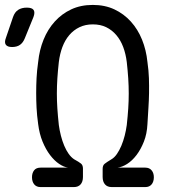

<svg xmlns="http://www.w3.org/2000/svg" viewBox="-77 -760 697 780"><path d="M223 0H88Q71 0 62 -11Q53 -22 53 -40Q53 -57 61.5 -68Q70 -79 88 -79H200Q183 -81 163.5 -94Q144 -107 126.5 -130Q109 -153 96 -184.5Q83 -216 78 -256Q73 -292 71.5 -322Q70 -352 70 -382Q70 -412 71.5 -442.5Q73 -473 78 -508Q83 -557 100 -599Q117 -641 145.5 -672.5Q174 -704 212.5 -722Q251 -740 300 -740Q349 -740 387.5 -722Q426 -704 454.5 -672.5Q483 -641 500 -599Q517 -557 522 -508Q527 -473 528 -442.5Q529 -412 528.5 -382Q528 -352 526 -322Q524 -292 522 -256Q520 -216 507.5 -184.5Q495 -153 477.5 -130Q460 -107 439.5 -94Q419 -81 400 -79H513Q530 -79 539 -68Q548 -57 548 -40Q548 -22 539 -11Q530 0 513 0H377Q359 0 349.5 -11Q340 -22 340 -41V-74Q340 -88 348 -94.5Q356 -101 376 -113Q388 -120 398 -134.5Q408 -149 416 -168Q424 -187 429.5 -208.5Q435 -230 438 -252Q442 -289 444 -319.5Q446 -350 446 -380Q446 -410 444 -441Q442 -472 438 -508Q434 -541 423.5 -569Q413 -597 395.5 -617.5Q378 -638 354.5 -649.5Q331 -661 300 -661Q270 -661 246 -649.5Q222 -638 204.5 -617.5Q187 -597 176.5 -569Q166 -541 162 -508Q158 -472 156 -441Q154 -410 154 -380Q154 -350 156 -319.5Q158 -289 162 -252Q165 -230 170.5 -208.5Q176 -187 184 -168Q192 -149 202 -135Q212 -121 224 -113Q244 -102 252 -95.5Q260 -89 260 -75V-41Q260 -22 250.5 -11Q241 0 223 0ZM24 -605Q17 -587 4.5 -578Q-8 -569 -28 -569Q-47 -569 -53.5 -578.5Q-60 -588 -53 -606L-24 -691Q-17 -711 -3 -720Q11 -729 32 -729Q53 -729 59.5 -719.5Q66 -710 59 -691Z"/></svg>

Font: Maple Mono Light
Style: Regular
Weight: 300
Monospace: yes
Designer: subframe7536
Version: Version 7.000